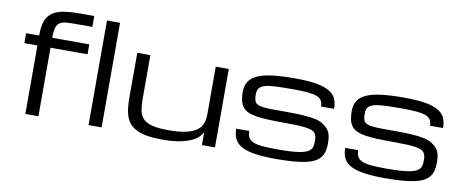

<svg xmlns="http://www.w3.org/2000/svg" viewBox="-67 -1056 3274 1356"><g transform="rotate(10 1570.5 -378.0)"><path d="M250 -491.2V0H156.2V-491.2H62.5V-562.5H156.2V-567.4Q156.2 -624.5 168.9 -662.6Q181.6 -700.7 210.9 -723.6Q240.2 -746.6 288.3 -756.1Q336.4 -765.6 406.7 -765.6H515.6V-687.5H406.2Q361.8 -687.5 332 -685.5Q302.2 -683.6 283.9 -672.4Q265.6 -661.1 257.8 -636.7Q250 -612.3 250 -567.4V-562.5H515.6V-491.2Z M609.4 -750H703.1V0H609.4Z M953.6 -562.5V-250Q953.6 -197.8 961.4 -161.9Q969.2 -126 992.7 -104Q1016.1 -82 1059.1 -72.3Q1102.1 -62.5 1172.4 -62.5Q1248.5 -62.5 1297.1 -73.7Q1345.7 -85 1373.5 -105.5Q1401.4 -126 1411.9 -154.8Q1422.4 -183.6 1422.4 -218.8V-562.5H1516.1V0H1422.4V-93.8Q1415.5 -78.6 1399.4 -60.3Q1383.3 -42 1351.1 -26.4Q1318.8 -10.7 1267.8 0Q1216.8 10.7 1141.1 10.7Q1078.1 10.7 1033 3.2Q987.8 -4.4 956.3 -19.3Q924.8 -34.2 905.8 -56.2Q886.7 -78.1 876.5 -107.2Q866.2 -136.2 862.8 -171.9Q859.4 -207.5 859.4 -250L859.9 -562.5Z M1969.2 -256.3Q2023.9 -256.3 2062.5 -254.6Q2101.1 -252.9 2127.2 -248.8Q2153.3 -244.6 2168.5 -238.3Q2183.6 -231.9 2191.4 -219.5Q2199.2 -207 2201.4 -194.6Q2203.6 -182.1 2203.6 -166Q2203.6 -148.4 2201.4 -134Q2199.2 -119.6 2190.9 -107.9Q2182.6 -96.2 2166.5 -87.9Q2150.4 -79.6 2122.6 -73.7Q2094.7 -67.9 2053.5 -65.2Q2012.2 -62.5 1953.6 -62.5Q1889.2 -62.5 1846.9 -66.2Q1804.7 -69.8 1779.8 -80.1Q1754.9 -90.3 1744.9 -108.6Q1734.9 -127 1734.9 -156.2H1641.1Q1641.1 -111.8 1657 -81.1Q1672.9 -50.3 1709.5 -31Q1746.1 -11.7 1805.9 -2.9Q1865.7 5.9 1953.6 5.9Q2023.9 5.9 2076.9 1.7Q2129.9 -2.4 2168 -11Q2206.1 -19.5 2231.2 -33.4Q2256.3 -47.4 2271 -66.7Q2285.6 -85.9 2291.5 -111.1Q2297.4 -136.2 2297.4 -168Q2297.4 -199.7 2291.5 -223.9Q2285.6 -248 2271.2 -265.9Q2256.8 -283.7 2232.9 -298.8Q2209 -314 2172.4 -321.3Q2135.7 -328.6 2085.7 -331.5Q2035.6 -334.5 1969.2 -334.5Q1914.6 -334.5 1876 -334.7Q1837.4 -335 1811.3 -337.6Q1785.2 -340.3 1770 -345.7Q1754.9 -351.1 1747.1 -361.3Q1739.3 -371.6 1737.1 -387.5Q1734.9 -403.3 1734.9 -419.9Q1734.9 -448.2 1747.6 -464.4Q1760.3 -480.5 1789.6 -488.3Q1818.8 -496.1 1866.7 -498Q1914.6 -500 1984.9 -500Q2049.3 -500 2091.6 -496.3Q2133.8 -492.7 2158.7 -483.2Q2183.6 -473.6 2193.6 -457Q2203.6 -440.4 2203.6 -414.1H2297.4Q2297.4 -456.5 2283.2 -487.3Q2269 -518.1 2233.6 -538.3Q2198.2 -558.6 2137.9 -568.4Q2077.6 -578.1 1984.9 -578.1Q1891.1 -578.1 1825.7 -569.8Q1760.3 -561.5 1719.2 -542.7Q1678.2 -523.9 1659.7 -493.9Q1641.1 -463.9 1641.1 -419.9Q1641.1 -387.7 1647 -360.1Q1652.8 -332.5 1667 -313.7Q1681.2 -294.9 1705.3 -283.7Q1729.5 -272.5 1765.9 -266.4Q1802.2 -260.3 1852.5 -258.3Q1902.8 -256.3 1969.2 -256.3Z M2750.5 -256.3Q2805.2 -256.3 2843.8 -254.6Q2882.3 -252.9 2908.4 -248.8Q2934.6 -244.6 2949.7 -238.3Q2964.8 -231.9 2972.7 -219.5Q2980.5 -207 2982.7 -194.6Q2984.9 -182.1 2984.9 -166Q2984.9 -148.4 2982.7 -134Q2980.5 -119.6 2972.2 -107.9Q2963.9 -96.2 2947.8 -87.9Q2931.6 -79.6 2903.8 -73.7Q2876 -67.9 2834.7 -65.2Q2793.5 -62.5 2734.9 -62.5Q2670.4 -62.5 2628.2 -66.2Q2585.9 -69.8 2561 -80.1Q2536.1 -90.3 2526.1 -108.6Q2516.1 -127 2516.1 -156.2H2422.4Q2422.4 -111.8 2438.2 -81.1Q2454.1 -50.3 2490.7 -31Q2527.3 -11.7 2587.2 -2.9Q2647 5.9 2734.9 5.9Q2805.2 5.9 2858.2 1.7Q2911.1 -2.4 2949.2 -11Q2987.3 -19.5 3012.5 -33.4Q3037.6 -47.4 3052.2 -66.7Q3066.9 -85.9 3072.8 -111.1Q3078.6 -136.2 3078.6 -168Q3078.6 -199.7 3072.8 -223.9Q3066.9 -248 3052.5 -265.9Q3038.1 -283.7 3014.2 -298.8Q2990.2 -314 2953.6 -321.3Q2917 -328.6 2866.9 -331.5Q2816.9 -334.5 2750.5 -334.5Q2695.8 -334.5 2657.2 -334.7Q2618.7 -335 2592.5 -337.6Q2566.4 -340.3 2551.3 -345.7Q2536.1 -351.1 2528.3 -361.3Q2520.5 -371.6 2518.3 -387.5Q2516.1 -403.3 2516.1 -419.9Q2516.1 -448.2 2528.8 -464.4Q2541.5 -480.5 2570.8 -488.3Q2600.1 -496.1 2647.9 -498Q2695.8 -500 2766.1 -500Q2830.6 -500 2872.8 -496.3Q2915 -492.7 2939.9 -483.2Q2964.8 -473.6 2974.9 -457Q2984.9 -440.4 2984.9 -414.1H3078.6Q3078.6 -456.5 3064.5 -487.3Q3050.3 -518.1 3014.9 -538.3Q2979.5 -558.6 2919.2 -568.4Q2858.9 -578.1 2766.1 -578.1Q2672.4 -578.1 2606.9 -569.8Q2541.5 -561.5 2500.5 -542.7Q2459.5 -523.9 2440.9 -493.9Q2422.4 -463.9 2422.4 -419.9Q2422.4 -387.7 2428.2 -360.1Q2434.1 -332.5 2448.2 -313.7Q2462.4 -294.9 2486.6 -283.7Q2510.7 -272.5 2547.1 -266.4Q2583.5 -260.3 2633.8 -258.3Q2684.1 -256.3 2750.5 -256.3Z"/></g></svg>

Font: Michroma
Style: Regular
Weight: 400
Version: Version 1.000